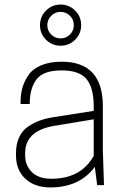

<svg xmlns="http://www.w3.org/2000/svg" viewBox="-20 -810 540 840"><path d="M50 -130V-140Q50 -181 64.5 -211Q79 -241 105.5 -258Q132 -275 158 -284Q184 -293 218 -298L390 -325V-345Q390 -426 358.5 -464Q327 -502 250 -502Q170 -502 140 -463Q110 -424 110 -355H70V-364Q70 -396 77.5 -424Q85 -452 103.5 -480Q122 -508 159.5 -524Q197 -540 250 -540Q430 -540 430 -345V-150L435 0H405L395 -80Q328 10 200 10Q132 10 91 -28Q50 -66 50 -130ZM205 -28Q334 -28 390 -128V-288L215 -259Q90 -237 90 -140V-130Q90 -87 119 -57.5Q148 -28 205 -28ZM181.5 -636Q155 -662 155 -700Q155 -738 181.5 -764Q208 -790 245 -790Q282 -790 308.5 -764Q335 -738 335 -700Q335 -662 308.5 -636Q282 -610 245 -610Q208 -610 181.5 -636ZM204 -741Q187 -724 187 -700Q187 -676 204 -659Q221 -642 245 -642Q269 -642 286 -659Q303 -676 303 -700Q303 -724 286 -741Q269 -758 245 -758Q221 -758 204 -741Z"/></svg>

Font: Cooper Hewitt
Style: Light
Weight: 703
Designer: Village Type and Design LLC
Foundry: Cooper Hewitt Smithsonian Design Museum
Version: 1.000